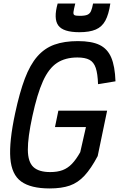

<svg xmlns="http://www.w3.org/2000/svg" viewBox="-20 -1045 669 1079"><path d="M259 14Q153 14 99 -25Q45 -64 38 -156.5Q31 -249 65 -408Q90 -525 119.5 -603Q149 -681 189.5 -727.5Q230 -774 285.5 -794Q341 -814 418 -814Q495 -814 539.5 -792.5Q584 -771 605 -722Q626 -673 629 -588L531 -572Q529 -631 518 -663.5Q507 -696 482.5 -709Q458 -722 415 -722Q347 -722 300.5 -691.5Q254 -661 221.5 -589Q189 -517 162 -392Q136 -272 136.5 -203.5Q137 -135 167.5 -106.5Q198 -78 262 -78Q303 -78 332 -89Q361 -100 384.5 -124.5Q408 -149 431 -190L463 -331H289L308 -423H582L529 -168Q492 -98 455 -58Q418 -18 372 -2Q326 14 259 14ZM426 -864Q335 -864 307.5 -902Q280 -940 304 -1025H403Q395 -993 393 -978.5Q391 -964 398.5 -960Q406 -956 428 -956Q457 -956 471 -962Q485 -968 491.5 -983Q498 -998 503 -1025H600Q591 -964 572 -929Q553 -894 518 -879Q483 -864 426 -864Z"/></svg>

Font: Victor Mono Thin
Style: Italic
Weight: 100
Italic angle: -12°
Monospace: yes
Designer: Rune Bjørnerås
Version: Version 1.561;gftools[0.9.30]